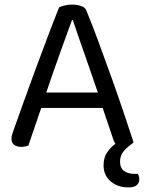

<svg xmlns="http://www.w3.org/2000/svg" viewBox="-20 -633 632 838"><path d="M428 -162H160Q153 -142 145 -118.5Q137 -95 129.5 -72.5Q122 -50 115 -30.5Q108 -11 104 2Q90 8 71 8Q55 8 42.5 -0.5Q30 -9 30 -28Q30 -37 33 -46.5Q36 -56 40 -67Q55 -109 78.5 -175Q102 -241 129.5 -315.5Q157 -390 185.5 -465.5Q214 -541 238 -601Q246 -605 262 -609Q278 -613 295 -613Q315 -613 333.5 -607Q352 -601 357 -587Q381 -529 408.5 -454.5Q436 -380 464 -302Q492 -224 517.5 -148.5Q543 -73 563 -12Q560 -9 557 -6Q554 -3 550 -1Q531 13 517.5 30Q504 47 504 73Q504 100 521.5 113Q539 126 568 126H582Q588 138 588 149Q588 165 577 175Q566 185 540 185Q518 185 498.5 178.5Q479 172 464 159.5Q449 147 440.5 129.5Q432 112 432 89Q432 54 448.5 30.5Q465 7 484 -5Q477 -15 473 -29ZM294 -545Q283 -515 269 -476.5Q255 -438 240 -396Q225 -354 210 -311Q195 -268 182 -229H407Q392 -274 376 -319.5Q360 -365 345.5 -407Q331 -449 318.5 -484.5Q306 -520 298 -545Z"/></svg>

Font: Baloo 2
Style: Regular
Weight: 400
Designer: Sarang Kulkarni and Ek Type
Foundry: Ek Type
Version: Version 1.640;hotconv 1.0.111;makeotfexe 2.5.65597; ttfautoh